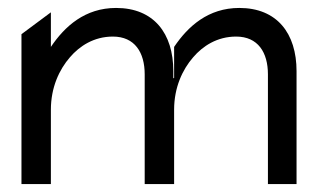

<svg xmlns="http://www.w3.org/2000/svg" viewBox="-20 -463 805 483"><path d="M34 0H108V-187C108 -243 129 -288 156 -319C180 -347 216 -371 264 -371C319 -371 344 -331 344 -276V0H416H418V-187C418 -243 439 -288 466 -319C490 -347 526 -371 574 -371C629 -371 654 -331 654 -276V0H726V-284C726 -379 677 -443 582 -443C504 -443 453 -397 418 -345V-267L416 -266V-284C416 -379 367 -443 272 -443C194 -443 143 -397 108 -345V-432L34 -377Z"/></svg>

Font: Charger Pro
Style: Regular
Weight: 400
Designer: Jasper
Foundry: Cannot Into Space Fonts
Version: Version 1.09